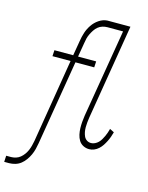

<svg xmlns="http://www.w3.org/2000/svg" viewBox="-213 -818 850 1106"><g transform="rotate(15 211.5 -265.0)"><path d="M-77 205 -75 168H-46Q-32 168 -17.5 163.5Q-3 159 8.5 149.5Q20 140 29 127.5Q38 115 44 101Q50 87 53.5 73Q57 59 60 44L142 -455H34L36 -491H148L163 -580Q167 -606 175 -631Q183 -656 198.5 -679Q214 -702 237 -717.5Q260 -733 286 -735H424L330 -166Q328 -152 326.5 -138Q325 -124 325 -109.5Q325 -95 327.5 -81.5Q330 -68 335.5 -56Q341 -44 352 -36.5Q363 -29 378 -29Q389 -29 400.5 -34.5Q412 -40 420.5 -48.5Q429 -57 435.5 -68Q442 -79 447 -90Q452 -101 456 -112.5Q460 -124 463 -136L489 -123Q485 -108 480 -94Q475 -80 468 -66Q461 -52 452.5 -39Q444 -26 432 -15Q420 -4 405.5 2Q391 8 376 8Q357 8 340.5 -0.5Q324 -9 314.5 -24.5Q305 -40 301 -58.5Q297 -77 296.5 -95.5Q296 -114 297.5 -133.5Q299 -153 302 -172L390 -698H297Q282 -698 267.5 -693.5Q253 -689 241.5 -679.5Q230 -670 221.5 -657Q213 -644 206.5 -630.5Q200 -617 196.5 -603Q193 -589 191 -574L177 -491H285L283 -455H171L87 50Q84 68 79.5 86Q75 104 67 121.5Q59 139 47.5 155Q36 171 21.5 182.5Q7 194 -11.5 199.5Q-30 205 -48 205Z"/></g></svg>

Font: Iosevka Slab Extralight
Style: Italic
Weight: 200
Italic angle: -9°
Monospace: yes
Designer: Belleve Invis
Foundry: Belleve Invis
Version: Version 11.1.1; ttfautohint (v1.8.3)